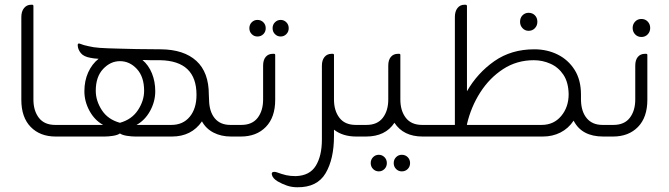

<svg xmlns="http://www.w3.org/2000/svg" viewBox="-20 -576 2821 810"><path d="M246 0H215Q149 0 109.5 -40.5Q70 -81 70 -155V-504Q70 -528 81.5 -542Q93 -556 111 -556H116Q121 -556 121 -550V-156Q121 -109 144 -79Q167 -49 213 -49H246Z M952 -49H986V0H955Q913 0 881 -16.5Q849 -33 832 -64Q788 0 705 0H551Q535 0 515.5 -3Q496 -6 486 -13Q476 -6 457 -3Q438 0 421 0H235V-49H415Q379 -69 357.5 -108.5Q336 -148 336 -191Q336 -235 352 -270.5Q368 -306 396 -328Q375 -329 362 -332Q333 -337 321 -352Q309 -367 308 -383V-387Q308 -394 316 -392Q333 -385 354 -381Q373 -376 402 -374Q431 -372 477 -371Q505 -370 556.5 -369Q608 -368 659 -368Q756 -367 808.5 -319Q861 -271 861 -177L862 -154Q863 -105 886 -77Q909 -49 952 -49ZM556 -49H703Q752 -49 780.5 -83.5Q809 -118 809 -176Q809 -319 656 -322Q638 -322 619 -322Q600 -322 581 -323Q607 -301 621 -266.5Q635 -232 635 -191Q635 -148 613.5 -108.5Q592 -69 556 -49ZM486 -318Q446 -318 415 -285Q384 -252 384 -193Q384 -151 409.5 -111.5Q435 -72 486 -58Q536 -72 562 -111.5Q588 -151 588 -193Q588 -252 557.5 -285Q527 -318 486 -318Z M1066 -422Q1052 -422 1042 -432Q1032 -442 1032 -457Q1032 -472 1042 -482Q1052 -492 1066 -492Q1081 -492 1091 -482Q1101 -472 1101 -457Q1101 -442 1091 -432Q1081 -422 1066 -422ZM1164 -422Q1150 -422 1140 -432Q1130 -442 1130 -457Q1130 -472 1140 -482Q1150 -492 1164 -492Q1178 -492 1188 -482Q1198 -472 1198 -457Q1198 -442 1188 -432Q1178 -422 1164 -422ZM996 0H974V-49H998Q1044 -49 1067 -79Q1090 -109 1090 -156V-299Q1090 -323 1101 -336Q1112 -349 1131 -349H1136Q1141 -349 1141 -344V-155Q1141 -81 1101.5 -40.5Q1062 0 996 0Z M1481 -49H1513V0H1483Q1426 0 1389 -29V-2Q1389 95 1353.5 155Q1318 215 1234 214Q1211 214 1190.5 207Q1170 200 1151 189Q1130 176 1127 161Q1124 149 1137 149Q1140 149 1142.5 149.5Q1145 150 1148 151Q1170 159 1187 163Q1204 167 1228 167Q1287 165 1312.5 123Q1338 81 1338 13V-299Q1338 -322 1349 -335.5Q1360 -349 1379 -349H1384Q1389 -349 1389 -344V-156Q1389 -109 1412 -79Q1435 -49 1481 -49Z M1761 -49H1794V0H1763Q1682 0 1644 -58Q1606 0 1524 0H1502V-49H1526Q1572 -49 1595 -79Q1618 -109 1618 -156V-299Q1618 -323 1629 -336Q1640 -349 1659 -349H1664Q1669 -349 1669 -344V-156Q1669 -109 1692 -79Q1715 -49 1761 -49ZM1578 77Q1592 77 1602 87Q1612 97 1612 112Q1612 127 1602 137Q1592 147 1578 147Q1564 147 1554 137Q1544 127 1544 112Q1544 97 1554 87Q1564 77 1578 77ZM1675 77Q1690 77 1700 87Q1710 97 1710 112Q1710 127 1700 137Q1690 147 1675 147Q1661 147 1651 137Q1641 127 1641 112Q1641 97 1651 87Q1661 77 1675 77Z M2522 -49H2555V0H2525Q2434 0 2400 -67Q2378 -34 2344.5 -17Q2311 0 2270 0H1783V-49H1899V-504Q1899 -528 1910 -542Q1921 -556 1939 -556H1944Q1950 -556 1950 -550V-191Q1994 -268 2065.5 -318Q2137 -368 2234 -368Q2288 -368 2332.5 -346Q2377 -324 2404 -281.5Q2431 -239 2431 -177V-154Q2432 -105 2455.5 -77Q2479 -49 2522 -49ZM2210 -446Q2195 -446 2184.5 -457Q2174 -468 2174 -484Q2174 -501 2184.5 -511.5Q2195 -522 2210 -522Q2226 -522 2236.5 -511.5Q2247 -501 2247 -484Q2247 -468 2236.5 -457Q2226 -446 2210 -446ZM1950 -49H2265Q2316 -49 2347.5 -86.5Q2379 -124 2379 -179Q2378 -229 2357 -260.5Q2336 -292 2302.5 -307Q2269 -322 2232 -322Q2160 -322 2102.5 -284.5Q2045 -247 2006 -186Q1967 -125 1950 -52Z M2686 -496Q2702 -496 2712.5 -485Q2723 -474 2723 -458Q2723 -442 2712.5 -431Q2702 -420 2686 -420Q2670 -420 2659.5 -431Q2649 -442 2649 -458Q2649 -474 2659.5 -485Q2670 -496 2686 -496ZM2566 0H2544V-49H2568Q2614 -49 2637 -79Q2660 -109 2660 -156V-299Q2660 -323 2671 -336Q2682 -349 2701 -349H2706Q2711 -349 2711 -344V-155Q2711 -81 2671.5 -40.5Q2632 0 2566 0Z"/></svg>

Font: Zain Light
Style: Regular
Weight: 300
Designer: Zain,Boutros
Foundry: Mobile Telecommunications Company (Zain), 2024
Version: Version 1.51; ttfautohint (v1.8.4)